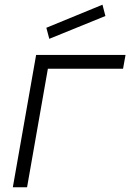

<svg xmlns="http://www.w3.org/2000/svg" viewBox="-20 -796 554 816"><path d="M428 -728 189.5 -631 177 -678 415.5 -776ZM503 -504H183.5L95 0H34.5L133.5 -562.5H513.5Z"/></svg>

Font: Russisch Sans Light
Style: Italic
Weight: 300
Italic angle: -10°
Designer: Michael Sharanda (font) & Cristiano Sobral (main changes)
Foundry: Michael Sharanda
Version: Version 2.00;September 8, 2020;FontCreator 13.0.0.2681 64-bi